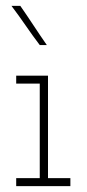

<svg xmlns="http://www.w3.org/2000/svg" viewBox="-20 -632 294 652"><path d="M219 0H35V-27H115V-348H35V-375H143V-27H219ZM139 -479H115Q90 -512 67 -545.5Q44 -579 19 -612H49Q72 -579 94 -545.5Q116 -512 139 -479Z"/></svg>

Font: Josefin Slab Light
Style: Regular
Weight: 300
Designer: Santiago Orozco
Foundry: Typemade
Version: Version 2.000